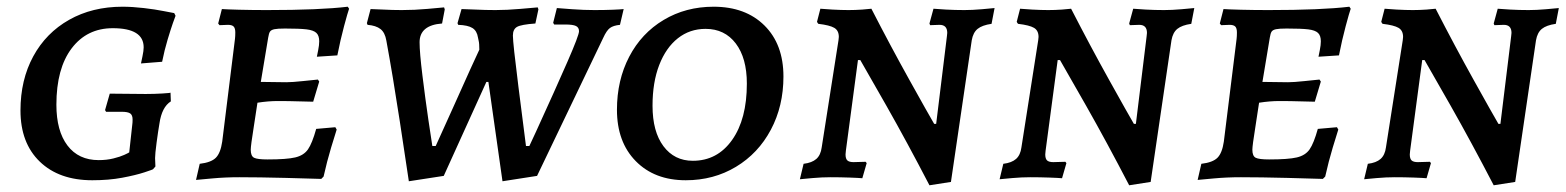

<svg xmlns="http://www.w3.org/2000/svg" viewBox="-20 -528 4664 572"><path d="M41 -199Q41 -290 79 -360Q117 -430 186 -469Q255 -508 345 -508Q374 -508 408.5 -504Q443 -500 467.5 -495Q492 -490 499 -489L503 -481Q501 -476 495 -459Q489 -442 479.5 -410.5Q470 -379 463 -344L400 -339Q401 -344 404.5 -360.5Q408 -377 408 -387Q408 -444 316 -444Q239 -444 193.5 -384Q148 -324 148 -216Q148 -138 181 -94.5Q214 -51 274 -51Q298 -51 318 -56Q338 -61 350 -66.5Q362 -72 365 -74L374 -156Q375 -162 375 -172Q375 -185 368 -190Q361 -195 342 -195H296L293 -200L307 -249L414 -248Q440 -248 464 -249.5Q488 -251 488 -252L489 -226Q462 -209 455 -160Q451 -137 446.5 -103Q442 -69 442 -57L443 -32L436 -24Q436 -23 410 -14.5Q384 -6 344 1.5Q304 9 255 9Q156 9 98.5 -46.5Q41 -102 41 -199Z M777 -53Q834 -53 859.5 -59Q885 -65 897.5 -83Q910 -101 922 -144L979 -149L983 -142Q979 -130 966.5 -88.5Q954 -47 944 -2L937 5Q912 4 831 2Q750 0 693 0Q651 0 613 3.5Q575 7 564 8L575 -40Q609 -44 623 -58Q637 -72 642 -106L680 -412Q681 -420 681 -431Q681 -444 676 -449Q671 -454 659 -454L634 -453L630 -458L641 -501Q654 -500 692.5 -499Q731 -498 775 -498Q933 -498 1016 -508L1020 -502Q1016 -491 1005 -450Q994 -409 985 -363L924 -359Q925 -364 928 -379Q931 -394 931 -405Q931 -422 922.5 -430Q914 -438 893.5 -440.5Q873 -443 829 -443Q807 -443 797.5 -441Q788 -439 784.5 -434Q781 -429 779 -416L757 -284L833 -283Q850 -283 883 -286.5Q916 -290 927 -291L931 -285L913 -225Q902 -225 871.5 -226Q841 -227 808 -227Q779 -227 747 -222L736 -150Q727 -94 727 -82Q727 -63 737 -58Q747 -53 777 -53Z M1435 -284H1429L1302 -4L1198 12Q1192 -30 1171 -167Q1150 -304 1131 -407Q1127 -431 1113.5 -441.5Q1100 -452 1075 -454L1073 -459L1084 -501Q1094 -501 1121.5 -499.5Q1149 -498 1177 -498Q1215 -498 1253.5 -501.5Q1292 -505 1303 -506L1305 -500L1297 -458Q1230 -453 1230 -402Q1230 -372 1238.5 -303Q1247 -234 1256 -172.5Q1265 -111 1268 -93H1278L1330 -208Q1394 -351 1408 -380Q1408 -399 1406 -406.5Q1404 -414 1404 -416Q1401 -436 1387.5 -444.5Q1374 -453 1345 -454L1343 -459L1355 -501Q1366 -501 1396 -499.5Q1426 -498 1456 -498Q1490 -498 1530 -501.5Q1570 -505 1582 -506L1584 -500L1575 -458Q1533 -455 1520.5 -448Q1508 -441 1508 -422Q1508 -400 1524.5 -269.5Q1541 -139 1547 -93H1557Q1575 -132 1577 -136Q1636 -265 1670.5 -344Q1705 -423 1705 -435Q1705 -446 1696 -450.5Q1687 -455 1664 -455H1631L1628 -460L1639 -504Q1650 -503 1685 -500.5Q1720 -498 1751 -498Q1781 -498 1805.5 -499Q1830 -500 1838 -501L1827 -454Q1807 -452 1797 -444.5Q1787 -437 1777 -415L1580 -4L1477 12Z M1818 -201Q1818 -289 1854.5 -359Q1891 -429 1957 -468.5Q2023 -508 2106 -508Q2201 -508 2257.5 -452Q2314 -396 2314 -300Q2314 -212 2276.5 -141.5Q2239 -71 2172.5 -31Q2106 9 2023 9Q1930 9 1874 -48Q1818 -105 1818 -201ZM2205 -279Q2205 -355 2172 -398.5Q2139 -442 2082 -442Q2035 -442 1999.5 -414Q1964 -386 1944 -334.5Q1924 -283 1924 -213Q1924 -136 1956.5 -92.5Q1989 -49 2044 -49Q2117 -49 2161 -111Q2205 -173 2205 -279Z M2801 -420 2802 -430Q2802 -454 2779 -454L2751 -453L2749 -458L2761 -502Q2771 -501 2798 -499.5Q2825 -498 2853 -498Q2876 -498 2905 -500.5Q2934 -503 2943 -504L2934 -457Q2906 -453 2892.5 -442Q2879 -431 2875 -408L2813 14L2749 24Q2682 -105 2621 -212.5Q2560 -320 2543 -349H2536L2500 -79L2499 -68Q2499 -55 2504.5 -50Q2510 -45 2523 -45L2559 -46L2562 -42L2549 3Q2539 2 2511 1Q2483 0 2454 0Q2429 0 2400.5 2.5Q2372 5 2363 6L2374 -40Q2399 -43 2412 -54.5Q2425 -66 2428 -89L2478 -408L2479 -418Q2479 -437 2465.5 -445Q2452 -453 2418 -457Q2416 -459 2414 -463L2424 -502Q2432 -501 2459.5 -499.5Q2487 -498 2508 -498Q2528 -498 2549 -499.5Q2570 -501 2576 -502Q2633 -391 2689.5 -289.5Q2746 -188 2763 -159H2769Z M3396 -420 3397 -430Q3397 -454 3374 -454L3346 -453L3344 -458L3356 -502Q3366 -501 3393 -499.5Q3420 -498 3448 -498Q3471 -498 3500 -500.5Q3529 -503 3538 -504L3529 -457Q3501 -453 3487.5 -442Q3474 -431 3470 -408L3408 14L3344 24Q3277 -105 3216 -212.5Q3155 -320 3138 -349H3131L3095 -79L3094 -68Q3094 -55 3099.5 -50Q3105 -45 3118 -45L3154 -46L3157 -42L3144 3Q3134 2 3106 1Q3078 0 3049 0Q3024 0 2995.5 2.5Q2967 5 2958 6L2969 -40Q2994 -43 3007 -54.5Q3020 -66 3023 -89L3073 -408L3074 -418Q3074 -437 3060.5 -445Q3047 -453 3013 -457Q3011 -459 3009 -463L3019 -502Q3027 -501 3054.5 -499.5Q3082 -498 3103 -498Q3123 -498 3144 -499.5Q3165 -501 3171 -502Q3228 -391 3284.5 -289.5Q3341 -188 3358 -159H3364Z M3761 -53Q3818 -53 3843.5 -59Q3869 -65 3881.5 -83Q3894 -101 3906 -144L3963 -149L3967 -142Q3963 -130 3950.5 -88.5Q3938 -47 3928 -2L3921 5Q3896 4 3815 2Q3734 0 3677 0Q3635 0 3597 3.5Q3559 7 3548 8L3559 -40Q3593 -44 3607 -58Q3621 -72 3626 -106L3664 -412Q3665 -420 3665 -431Q3665 -444 3660 -449Q3655 -454 3643 -454L3618 -453L3614 -458L3625 -501Q3638 -500 3676.5 -499Q3715 -498 3759 -498Q3917 -498 4000 -508L4004 -502Q4000 -491 3989 -450Q3978 -409 3969 -363L3908 -359Q3909 -364 3912 -379Q3915 -394 3915 -405Q3915 -422 3906.5 -430Q3898 -438 3877.5 -440.5Q3857 -443 3813 -443Q3791 -443 3781.5 -441Q3772 -439 3768.5 -434Q3765 -429 3763 -416L3741 -284L3817 -283Q3834 -283 3867 -286.5Q3900 -290 3911 -291L3915 -285L3897 -225Q3886 -225 3855.5 -226Q3825 -227 3792 -227Q3763 -227 3731 -222L3720 -150Q3711 -94 3711 -82Q3711 -63 3721 -58Q3731 -53 3761 -53Z M4482 -420 4483 -430Q4483 -454 4460 -454L4432 -453L4430 -458L4442 -502Q4452 -501 4479 -499.5Q4506 -498 4534 -498Q4557 -498 4586 -500.5Q4615 -503 4624 -504L4615 -457Q4587 -453 4573.5 -442Q4560 -431 4556 -408L4494 14L4430 24Q4363 -105 4302 -212.5Q4241 -320 4224 -349H4217L4181 -79L4180 -68Q4180 -55 4185.5 -50Q4191 -45 4204 -45L4240 -46L4243 -42L4230 3Q4220 2 4192 1Q4164 0 4135 0Q4110 0 4081.5 2.5Q4053 5 4044 6L4055 -40Q4080 -43 4093 -54.5Q4106 -66 4109 -89L4159 -408L4160 -418Q4160 -437 4146.5 -445Q4133 -453 4099 -457Q4097 -459 4095 -463L4105 -502Q4113 -501 4140.5 -499.5Q4168 -498 4189 -498Q4209 -498 4230 -499.5Q4251 -501 4257 -502Q4314 -391 4370.5 -289.5Q4427 -188 4444 -159H4450Z"/></svg>

Font: Alegreya SC Medium
Style: Italic
Weight: 500
Italic angle: -7°
Designer: Juan Pablo del Peral
Foundry: Huerta Tipografica
Version: Version 2.007; ttfautohint (v1.6)